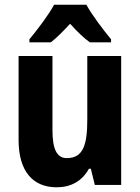

<svg xmlns="http://www.w3.org/2000/svg" viewBox="-20 -786 596 816"><path d="M347 -766H210C189 -726 137 -657 105 -619V-606H196C221 -625 247 -652 278 -685C308 -652 335 -625 362 -606H452V-619C415 -664 372 -721 347 -766ZM495 -548H351V-279C351 -173 335 -114 264 -114C221 -114 203 -153 203 -233V-548H59V-191C59 -60 118 10 221 10C281 10 329 -16 358 -69H366L383 0H495Z"/></svg>

Font: Noto Sans Bengali Condensed
Style: Bold
Weight: 700
Width: 3
Designer: Joana Ranito - Universal Thirst; Jelle Bosma - Monotype Design Team
Foundry: Universal Thirst ehf.
Version: Version 3.000